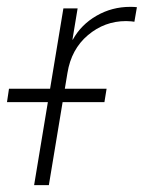

<svg xmlns="http://www.w3.org/2000/svg" viewBox="-78 -540 419 560"><path d="M21.5 0 106.9 -515.6H148.4L133.3 -424.3H134.3Q158.7 -468.3 203.6 -494.1Q248.5 -520 301.8 -520Q308.6 -520 312.5 -519.8Q316.4 -519.5 321.3 -519L314 -476.6Q310.5 -477.1 304.4 -477.8Q298.3 -478.5 289.6 -478.5Q227.1 -478.5 178.5 -437.5Q129.9 -396.5 118.7 -327.1L64.5 0ZM-57.6 -242.2 -51.8 -281.2H232.9L226.6 -242.2Z"/></svg>

Font: Inter Display ExtraLight
Style: Italic
Weight: 200
Italic angle: -9.39999°
Designer: Rasmus Andersson
Foundry: rsms
Version: Version 4.000;git-a52131595